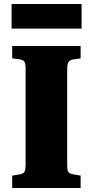

<svg xmlns="http://www.w3.org/2000/svg" viewBox="-20 -940 464 960"><path d="M41 0V-62L78 -68Q97 -71 102.5 -81.5Q108 -92 108 -119V-597Q108 -622 102 -631.5Q96 -641 74 -644L41 -648V-710H383V-648L346 -643Q329 -640 322.5 -630Q316 -620 316 -593V-116Q316 -89 322 -80Q328 -71 348 -68L383 -62V0ZM38 -797V-920H388V-797Z"/></svg>

Font: Literata 36pt ExtraBold
Style: Regular
Weight: 800
Designer: Latin by Veronika Burian and Jose Scaglione. Greek by Irene Vlachou. Cyrillic by Vera Evstafieva.
Foundry: TypeTogether
Version: Version 3.002